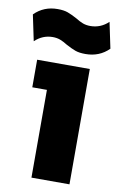

<svg xmlns="http://www.w3.org/2000/svg" viewBox="-125 -855 568 905"><g transform="rotate(10 159.0 -402.0)"><path d="M92 -420H22V-552H274V0H92ZM147 -646Q128 -658 112 -664Q96 -670 76 -670Q28 -670 -9 -635L-35 -759Q10 -804 76 -804Q106 -804 125 -797Q144 -790 170 -776Q189 -764 205 -758Q221 -752 241 -752Q290 -752 327 -787L353 -663Q308 -618 241 -618Q211 -618 192 -625Q173 -632 147 -646Z"/></g></svg>

Font: Sora-SIA ExtraBold
Style: Regular
Weight: 800
Designer: Jonathan Barnbrook, Julián Moncada
Foundry: Barnbrook Fonts
Version: Version 2.000